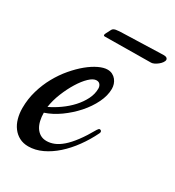

<svg xmlns="http://www.w3.org/2000/svg" viewBox="-175 -626 663 727"><g transform="rotate(30 156.5 -263.0)"><path d="M266.1 -162.1Q248.5 -126 225.1 -93.8Q201.7 -61.5 174.6 -37.4Q147.5 -13.2 117.4 1Q87.4 15.1 57.1 15.1Q35.2 15.1 18.1 6.1Q1 -2.9 -10.7 -18.6Q-22.5 -34.2 -28.3 -55.2Q-34.2 -76.2 -34.2 -100.1Q-34.2 -139.6 -23.4 -176.3Q-12.7 -212.9 4.9 -244.6Q22.5 -276.4 44.9 -302.7Q67.4 -329.1 90.3 -347.9Q113.3 -366.7 135 -377Q156.7 -387.2 172.9 -387.2Q185.1 -387.2 194.6 -382.3Q204.1 -377.4 210.4 -369.4Q216.8 -361.3 220 -351.6Q223.1 -341.8 223.1 -332Q223.1 -302.2 207.5 -270.3Q191.9 -238.3 166.5 -209.7Q141.1 -181.2 109.4 -158.4Q77.6 -135.7 44.9 -125Q44.9 -106.9 48.6 -91.1Q52.2 -75.2 59.8 -63.2Q67.4 -51.3 79.1 -44.2Q90.8 -37.1 106.9 -37.1Q123 -37.1 139.6 -43.7Q156.2 -50.3 174.1 -65.7Q191.9 -81.1 210.9 -106.4Q230 -131.8 251 -168.9Q255.9 -176.8 259.8 -176.8Q263.2 -176.8 265.6 -174.8Q268.1 -172.9 268.1 -168.9Q268.1 -166 266.1 -162.1ZM157.2 -331.1Q143.1 -331.1 125.7 -314.5Q108.4 -297.9 92.3 -271.7Q76.2 -245.6 63.2 -213.6Q50.3 -181.6 45.9 -150.9Q69.8 -162.1 93.5 -179Q117.2 -195.8 136 -216.3Q154.8 -236.8 166.5 -260Q178.2 -283.2 178.2 -307.1Q178.2 -316.9 172.9 -324Q167.5 -331.1 157.2 -331.1ZM328.6 -541Q338.4 -541 342.5 -537.8Q346.7 -534.7 346.7 -530.3Q346.7 -524.4 341.8 -517.6Q336.9 -510.7 329.8 -505.1Q322.8 -499.5 315.2 -495.8Q307.6 -492.2 302.2 -492.2L100.6 -490.2Q95.2 -490.2 95.2 -495.1Q95.2 -496.6 97.7 -502.2Q100.1 -507.8 108.4 -522.9Q110.4 -527.3 114.5 -529.8Q118.7 -532.2 123.8 -533.2Q128.9 -534.2 134.3 -534.4Q139.6 -534.7 144.5 -535.2Z"/></g></svg>

Font: Mervale Script
Style: Regular
Weight: 400
Designer: Astigmatic (AOETI)
Foundry: Astigmatic (AOETI)
Version: Version 1.000